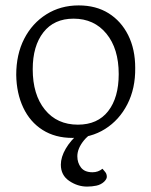

<svg xmlns="http://www.w3.org/2000/svg" viewBox="-20 -575 560 710"><path d="M248 -65Q184 -65 137.5 -94.5Q91 -124 66 -177Q41 -230 40 -298Q40 -374 69.5 -431.5Q99 -489 151.5 -522Q204 -555 271 -555Q335 -555 381.5 -526Q428 -497 454 -445Q480 -393 480 -324Q481 -248 451 -189.5Q421 -131 368.5 -98Q316 -65 248 -65ZM268 -114Q341 -114 380 -164Q419 -214 419 -301Q419 -395 373.5 -450.5Q328 -506 252 -506Q180 -506 140.5 -455.5Q101 -405 101 -319Q101 -225 146 -169.5Q191 -114 268 -114ZM302 115Q267 115 236 94Q205 73 205 34Q205 6 223 -25Q241 -56 273 -83Q305 -110 348 -125L360 -100Q315 -86 290.5 -56Q266 -26 266 3Q266 27 279.5 44.5Q293 62 322 62Q343 62 359 49L369 61Q375 68 375 79Q375 87 365 97Q353 108 336.5 111.5Q320 115 302 115Z"/></svg>

Font: Gowun Batang
Style: Regular
Weight: 400
Designer: Yanghee Ryu
Foundry: Yanghee Ryu
Version: Version 2.000